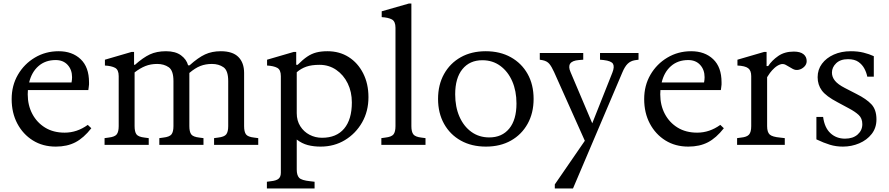

<svg xmlns="http://www.w3.org/2000/svg" viewBox="-20 -820 5034 1087"><path d="M296 10Q222 10 166 -25Q110 -60 78 -120.5Q46 -181 46 -259Q46 -336 81.5 -397Q117 -458 177.5 -494Q238 -530 312 -530Q389 -530 436.5 -485Q484 -440 484 -354Q484 -348 484 -341.5Q484 -335 482 -324L480 -310H138Q137 -298 137 -286Q137 -224 163 -175Q189 -126 235.5 -97.5Q282 -69 346 -69Q416 -69 477 -113L497 -94Q454 -39 407 -14.5Q360 10 296 10ZM295 -480Q237 -480 198 -446Q159 -412 145 -353H385Q388 -369 388 -383Q388 -425 363 -452.5Q338 -480 295 -480Z M572 0V-38L594 -41Q630 -45 641 -59.5Q652 -74 652 -106V-389Q652 -425 631.5 -436Q611 -447 574 -449V-482L725 -526H739V-453H744Q790 -494 828.5 -512Q867 -530 920 -530Q973 -530 1004.5 -507Q1036 -484 1045 -450H1053Q1102 -494 1141 -512Q1180 -530 1230 -530Q1297 -530 1329.5 -497.5Q1362 -465 1362 -407V-106Q1362 -74 1372.5 -59.5Q1383 -45 1419 -41L1442 -38V0H1192V-38L1214 -41Q1250 -45 1261 -59.5Q1272 -74 1272 -106V-361Q1272 -421 1245 -439.5Q1218 -458 1180 -458Q1144 -458 1114.5 -446.5Q1085 -435 1052 -407V-106Q1052 -74 1062.5 -59.5Q1073 -45 1109 -41L1132 -38V0H882V-38L904 -41Q940 -45 951 -59.5Q962 -74 962 -106V-361Q962 -421 935 -439.5Q908 -458 870 -458Q833 -458 803 -446Q773 -434 742 -410V-106Q742 -74 752.5 -59.5Q763 -45 799 -41L822 -38V0Z M1491 247V209L1513 206Q1544 203 1557 192Q1570 181 1570 158V-389Q1570 -425 1549.5 -436Q1529 -447 1492 -449V-482L1643 -526H1657V-453H1665Q1695 -483 1719.5 -499.5Q1744 -516 1771 -523Q1798 -530 1834 -530Q1902 -530 1954 -497Q2006 -464 2036 -405Q2066 -346 2066 -270Q2066 -190 2030 -127Q1994 -64 1933 -27Q1872 10 1795 10Q1756 10 1723 1.5Q1690 -7 1660 -30V140Q1660 172 1673.5 186.5Q1687 201 1736 206L1761 209V247ZM1803 -40Q1885 -40 1928.5 -92Q1972 -144 1972 -240Q1972 -300 1948.5 -348Q1925 -396 1883.5 -424.5Q1842 -453 1789 -453Q1744 -453 1714 -442.5Q1684 -432 1660 -411V-179Q1660 -137 1680 -105.5Q1700 -74 1732.5 -57Q1765 -40 1803 -40Z M2139 0V-38L2161 -41Q2197 -45 2208 -59.5Q2219 -74 2219 -106V-663Q2219 -699 2198.5 -710Q2178 -721 2141 -723V-756L2295 -800H2309V-106Q2309 -74 2320 -59.5Q2331 -45 2366 -41L2389 -38V0Z M2731 10Q2650 10 2589 -24Q2528 -58 2494 -119Q2460 -180 2460 -260Q2460 -340 2494 -401Q2528 -462 2588.5 -496Q2649 -530 2730 -530Q2811 -530 2872 -496Q2933 -462 2967 -401.5Q3001 -341 3001 -260Q3001 -180 2967 -119Q2933 -58 2872.5 -24Q2812 10 2731 10ZM2750 -42Q2822 -42 2863 -92Q2904 -142 2904 -234Q2904 -305 2880 -360Q2856 -415 2812.5 -447Q2769 -479 2711 -479Q2639 -479 2598 -428.5Q2557 -378 2557 -286Q2557 -215 2581 -160Q2605 -105 2648.5 -73.5Q2692 -42 2750 -42Z M3121 247V224L3291 -23L3117 -412Q3103 -443 3090 -458.5Q3077 -474 3053 -479L3036 -482V-520H3282V-482L3257 -480Q3183 -474 3210 -412L3333 -122L3447 -409Q3460 -442 3450.5 -458.5Q3441 -475 3398 -480L3377 -482V-520H3595V-482L3574 -479Q3550 -475 3533.5 -459Q3517 -443 3503 -409L3224 247Z M3877 10Q3803 10 3747 -25Q3691 -60 3659 -120.5Q3627 -181 3627 -259Q3627 -336 3662.5 -397Q3698 -458 3758.5 -494Q3819 -530 3893 -530Q3970 -530 4017.5 -485Q4065 -440 4065 -354Q4065 -348 4065 -341.5Q4065 -335 4063 -324L4061 -310H3719Q3718 -298 3718 -286Q3718 -224 3744 -175Q3770 -126 3816.5 -97.5Q3863 -69 3927 -69Q3997 -69 4058 -113L4078 -94Q4035 -39 3988 -14.5Q3941 10 3877 10ZM3876 -480Q3818 -480 3779 -446Q3740 -412 3726 -353H3966Q3969 -369 3969 -383Q3969 -425 3944 -452.5Q3919 -480 3876 -480Z M4153 0V-38L4175 -41Q4208 -44 4220.5 -58Q4233 -72 4233 -106V-389Q4233 -421 4215.5 -434Q4198 -447 4155 -449V-482L4306 -526H4320V-446H4329Q4350 -478 4386 -503Q4422 -528 4474 -528Q4510 -528 4528.5 -513.5Q4547 -499 4547 -474Q4547 -456 4533.5 -442.5Q4520 -429 4502 -425Q4484 -421 4468 -430L4428 -453Q4413 -461 4396.5 -455Q4380 -449 4365 -435.5Q4350 -422 4339 -407Q4328 -392 4323 -383V-106Q4323 -72 4337.5 -58.5Q4352 -45 4397 -41L4423 -38V0Z M4752 10Q4713 10 4678.5 -0.5Q4644 -11 4602 -31V-158H4640Q4648 -97 4681.5 -66Q4715 -35 4764 -35Q4809 -35 4835.5 -58.5Q4862 -82 4862 -117Q4862 -150 4841.5 -169Q4821 -188 4787 -206L4722 -241Q4657 -275 4633 -307.5Q4609 -340 4609 -383Q4609 -426 4633.5 -459Q4658 -492 4700.5 -511Q4743 -530 4797 -530Q4837 -530 4869 -522Q4901 -514 4927 -502V-386H4890Q4886 -408 4874 -431Q4862 -454 4840 -469.5Q4818 -485 4781 -485Q4738 -485 4714 -462Q4690 -439 4690 -409Q4690 -384 4707 -363Q4724 -342 4763 -322L4829 -288Q4885 -260 4913.5 -229.5Q4942 -199 4942 -144Q4942 -96 4915 -61.5Q4888 -27 4844.5 -8.5Q4801 10 4752 10Z"/></svg>

Font: Hedvig Letters Serif 14pt
Style: Regular
Weight: 400
Designer: Alexander Örn & Tor Weibull
Foundry: Kanon Foundry
Version: Version 1.000; ttfautohint (v1.8.4.7-5d5b)